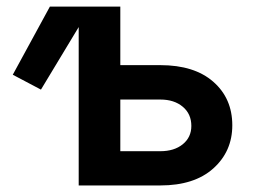

<svg xmlns="http://www.w3.org/2000/svg" viewBox="-20 -566 772 586"><path d="M105 -292.5 19 -337.9 132.3 -545.9H347.2V-367.2H469.2Q573.2 -367.2 631.1 -316.4Q689 -265.6 689 -183.6Q689 -104 631.1 -52Q573.2 0 469.2 0H220.2V-483.4ZM347.2 -262.2V-104.5H469.2Q511.7 -104.5 537.8 -125.7Q564 -147 564 -181.6Q564 -218.3 537.8 -240.2Q511.7 -262.2 469.2 -262.2Z"/></svg>

Font: Inter SemiBold
Style: Regular
Weight: 600
Designer: Rasmus Andersson
Foundry: rsms
Version: Version 4.001;git-9221beed3